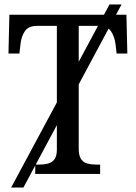

<svg xmlns="http://www.w3.org/2000/svg" viewBox="-20 -780 609 861"><path d="M30 61 471 -760H525L85 61ZM138 0V-42H158Q178 -42 195.5 -46.5Q213 -51 224 -65.5Q235 -80 235 -109V-664H147Q107 -664 91 -639.5Q75 -615 72 -582L67 -540H18L22 -714H547L551 -540H503L498 -582Q494 -615 478 -639.5Q462 -664 421 -664H333V-114Q333 -83 343 -67.5Q353 -52 371 -47Q389 -42 409 -42H429V0Z"/></svg>

Font: Noto Serif SemiCondensed
Style: Regular
Weight: 400
Width: 4
Designer: Monotype Design Team
Foundry: Monotype Imaging Inc.
Version: Version 2.013